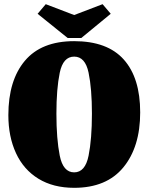

<svg xmlns="http://www.w3.org/2000/svg" viewBox="-20 -877 710 919"><path d="M651 -339Q651 -174 570.5 -76Q490 22 335 22Q235 22 164 -21.5Q93 -65 56.5 -144Q20 -223 20 -326Q20 -492 99 -586Q178 -680 335 -680Q494 -680 572.5 -592Q651 -504 651 -339ZM420 -333Q420 -452 404 -529Q388 -606 335 -606Q282 -606 266 -529Q250 -452 250 -333Q250 -212 266 -132Q282 -52 335 -52Q388 -52 404 -132Q420 -212 420 -333ZM304 -695 160 -811 199 -857 335 -805 471 -857 510 -811 369 -695Z"/></svg>

Font: Sansita ExtraBold
Style: Regular
Weight: 800
Designer: Pablo Cosgaya
Foundry: Omnibus-Type
Version: Version 1.006